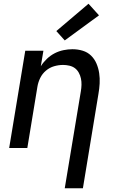

<svg xmlns="http://www.w3.org/2000/svg" viewBox="-20 -791 640 1026"><path d="M326 215 412 -303Q415 -320 415.5 -337.5Q416 -355 412.5 -371.5Q409 -388 401 -402.5Q393 -417 380.5 -426.5Q368 -436 351 -440Q334 -444 317 -444Q293 -444 269 -437Q245 -430 225.5 -413.5Q206 -397 195 -374.5Q184 -352 180 -328L126 0H29L115 -520H212L198 -437Q212 -459 231 -477Q250 -495 272.5 -506.5Q295 -518 319.5 -523Q344 -528 367 -528Q396 -528 422 -520Q448 -512 466.5 -494Q485 -476 495.5 -451.5Q506 -427 510 -400Q514 -373 512.5 -345Q511 -317 506 -289L423 215ZM326 -575 281 -625 453 -771 509 -709Z"/></svg>

Font: Iosevka SS04 Md Ex Obl
Style: Regular
Weight: 500
Width: 7
Italic angle: -9°
Monospace: yes
Designer: Belleve Invis
Foundry: Belleve Invis
Version: Version 19.0.0; ttfautohint (v1.8.4)